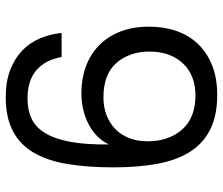

<svg xmlns="http://www.w3.org/2000/svg" viewBox="-74 -703 778 670"><g transform="rotate(90 315.0 -368.0)"><path d="M179 -194Q189 -137 225 -106Q261 -75 324 -75Q364 -75 394.5 -89.5Q425 -104 445 -137.5Q465 -171 475 -225Q485 -279 484 -359Q462 -313 413 -288Q364 -263 305 -263Q255 -263 212.5 -278.5Q170 -294 139 -324Q108 -354 90.5 -398Q73 -442 73 -499Q73 -551 88 -594.5Q103 -638 133 -669.5Q163 -701 207.5 -719Q252 -737 311 -737Q384 -737 433 -712Q482 -687 511 -640Q540 -593 552 -526Q564 -459 564 -375Q564 -285 552.5 -215Q541 -145 513 -97Q485 -49 437.5 -24Q390 1 319 1Q265 1 224.5 -14.5Q184 -30 156.5 -56.5Q129 -83 114 -118.5Q99 -154 95 -194ZM320 -340Q353 -340 381 -350.5Q409 -361 429.5 -380.5Q450 -400 461.5 -429Q473 -458 473 -494Q473 -568 432 -614.5Q391 -661 313 -661Q242 -661 201 -617Q160 -573 160 -501Q160 -431 199.5 -385.5Q239 -340 320 -340Z"/></g></svg>

Font: Poppins
Style: Regular
Weight: 400
Designer: Ninad Kale (Devanagari), Jonny Pinhorn (Latin)
Foundry: Indian Type Foundry
Version: Version 3.002 2017